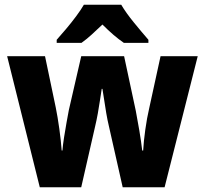

<svg xmlns="http://www.w3.org/2000/svg" viewBox="-20 -786 860 806"><path d="M437 -257Q431 -282 426 -311.5Q421 -341 417 -368.5Q413 -396 410 -413H407Q404 -395 400 -367Q396 -339 390.5 -309Q385 -279 379 -254L321 0H147L10 -550H169L214 -335Q222 -296 229 -245.5Q236 -195 239 -154H242Q244 -178 249 -210Q254 -242 259.5 -272.5Q265 -303 269 -324L321 -550H501L550 -321Q557 -285 565 -237.5Q573 -190 577 -154H581Q583 -192 590 -242Q597 -292 606 -330L654 -550H810L671 0H495ZM489 -766Q509 -732 542.5 -691Q576 -650 603 -619V-606H500Q478 -621 456 -640Q434 -659 410 -683Q385 -659 364 -640Q343 -621 322 -606H218V-619Q235 -638 257 -664Q279 -690 299.5 -717.5Q320 -745 332 -766Z"/></svg>

Font: Noto Sans Hebrew SemiCondensed ExtraBold
Style: Regular
Weight: 800
Width: 4
Designer: Monotype Design Team
Foundry: Monotype Imaging Inc.
Version: Version 2.004; ttfautohint (v1.8.4.7-5d5b)